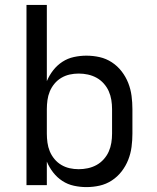

<svg xmlns="http://www.w3.org/2000/svg" viewBox="-20 -755 640 783"><path d="M332 8Q307 8 281.5 2.5Q256 -3 234.5 -17Q213 -31 197 -51.5Q181 -72 171 -96V0H88V-735H171V-424Q181 -448 197 -468.5Q213 -489 234.5 -503Q256 -517 281.5 -522.5Q307 -528 332 -528Q360 -528 386.5 -522Q413 -516 436 -501Q459 -486 476 -464Q493 -442 503 -416.5Q513 -391 516.5 -364Q520 -337 520 -310V-210Q520 -183 516.5 -156Q513 -129 503 -103.5Q493 -78 476 -56Q459 -34 436 -19Q413 -4 386.5 2Q360 8 332 8ZM301 -65Q320 -65 338.5 -69Q357 -73 373.5 -82Q390 -91 403 -105.5Q416 -120 423.5 -137Q431 -154 434 -172.5Q437 -191 437 -210V-310Q437 -329 434 -347.5Q431 -366 423.5 -383Q416 -400 403 -414.5Q390 -429 373.5 -438Q357 -447 338.5 -451Q320 -455 301 -455Q282 -455 264 -451Q246 -447 230 -437.5Q214 -428 202 -413.5Q190 -399 183 -382Q176 -365 173.5 -346.5Q171 -328 171 -310V-210Q171 -192 173.5 -173.5Q176 -155 183 -138Q190 -121 202 -106.5Q214 -92 230 -82.5Q246 -73 264 -69Q282 -65 301 -65Z"/></svg>

Font: Nova Nerd Font
Style: Regular
Weight: 400
Designer: Belleve Invis
Foundry: Belleve Invis
Version: Version 24.1.4; ttfautohint (v1.8.4);Nerd Fonts 3.1.1